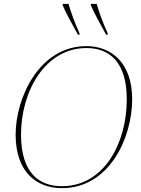

<svg xmlns="http://www.w3.org/2000/svg" viewBox="-20 -964 729 995"><path d="M384 -784H392V-792C367 -845 346 -906 335 -944H305V-936C329 -882 352 -843 384 -784ZM530 -784H538V-792C513 -845 492 -906 481 -944H451V-936C475 -882 498 -843 530 -784ZM301 11C546 11 665 -249 665 -450C665 -641 554 -725 428 -725C184 -725 61 -458 61 -266C61 -76 166 11 301 11ZM301 1C186 1 89 -64 89 -266C89 -494 216 -715 428 -715C548 -715 637 -642 637 -449C637 -222 519 1 301 1Z"/></svg>

Font: Noto Serif Display Thin
Style: Italic
Weight: 100
Italic angle: -12°
Designer: Monotype Design Team
Foundry: Monotype Imaging Inc.
Version: Version 2.009